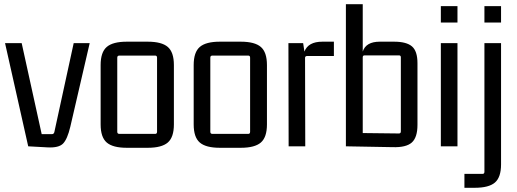

<svg xmlns="http://www.w3.org/2000/svg" viewBox="-20 -695 2458 912"><path d="M314 -93Q300 -34 279.5 -13Q259 8 205 5L114 0L4 -490H83L178 -58H228Q235 -58 238 -67L330 -490H406Z M458 -104V-386Q458 -447 487 -472Q516 -497 582 -497H682Q748 -497 777 -472Q806 -447 806 -386V-104Q806 -43 777 -18Q748 7 682 7H582Q516 7 487 -18Q458 -43 458 -104ZM717 -431H547Q537 -431 537 -421V-69Q537 -59 547 -59H717Q726 -59 726 -69V-421Q726 -431 717 -431Z M900 -104V-386Q900 -447 929 -472Q958 -497 1024 -497H1124Q1190 -497 1219 -472Q1248 -447 1248 -386V-104Q1248 -43 1219 -18Q1190 7 1124 7H1024Q958 7 929 -18Q900 -43 900 -104ZM1159 -431H989Q979 -431 979 -421V-69Q979 -59 989 -59H1159Q1168 -59 1168 -69V-421Q1168 -431 1159 -431Z M1511 -497H1566V-429H1439Q1429 -429 1429 -420L1430 0H1351L1350 -490H1420L1426 -450Q1444 -497 1511 -497Z M1845 4 1623 0V-675H1703V-450Q1718 -497 1784 -497H1852Q1911 -497 1937 -474.5Q1963 -452 1963 -395V-102Q1963 -42 1936 -18Q1909 6 1845 4ZM1703 -423V-63L1875 -61Q1884 -61 1884 -71V-423Q1884 -432 1875 -432H1712Q1703 -432 1703 -423Z M2153 -588H2074V-666H2153ZM2153 0H2074V-490H2153Z M2360 -588H2281V-666H2360ZM2272 131Q2281 131 2281 121V-490H2360V86Q2360 147 2331 172Q2302 197 2235 197H2186V131Z"/></svg>

Font: Gemunu Libre
Style: Regular
Weight: 400
Designer: Puspanada Ekanayake, Sola Matas, Pathum Egodawatta, Kosala Senevirathne
Foundry: mooniak
Version: Version 1.100